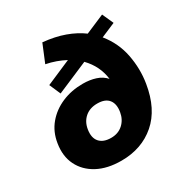

<svg xmlns="http://www.w3.org/2000/svg" viewBox="-175 -880 976 1024"><g transform="rotate(-30 313.0 -368.0)"><path d="M280 11Q194 11 134 -21Q74 -53 46 -109.5Q18 -166 30 -240Q40 -305 79 -351.5Q118 -398 176.5 -423Q235 -448 305 -448Q348 -448 383.5 -436.5Q419 -425 442 -399Q432 -482 371 -545L177 -462L147 -531L300 -597Q274 -611 244.5 -621.5Q215 -632 184 -638L229 -747Q303 -740 361 -719Q419 -698 462 -666L579 -716L610 -647L521 -609Q578 -539 595 -451.5Q612 -364 598 -279Q575 -136 490 -62.5Q405 11 280 11ZM293 -122Q337 -122 366 -148.5Q395 -175 402 -217Q410 -264 389 -291Q368 -318 319 -318Q273 -318 243.5 -292.5Q214 -267 207 -224Q199 -175 222 -148.5Q245 -122 293 -122Z"/></g></svg>

Font: Winston ExtraBold
Style: Italic
Weight: 800
Italic angle: -9°
Designer: Original fonts by Vernon Adams / Changes by Cristiano Sobral
Foundry: Original fonts by Vernon Adams / Changes by Cristiano Sobral
Version: Version 2.503;July 17, 2020;FontCreator 13.0.0.2655 64-bit